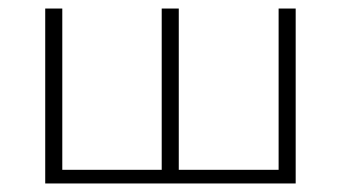

<svg xmlns="http://www.w3.org/2000/svg" viewBox="-20 -430 799 450"><path d="M633 -410H673V0H86V-410H126V-32H359V-410H399V-32H633Z"/></svg>

Font: EauTestText Light
Style: Regular
Weight: 300
Designer: Christian Thalmann (Catharsis Fonts)
Version: Version 0.001;PS 000.001;hotconv 1.0.88;makeotf.lib2.5.64775